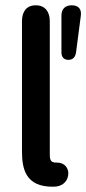

<svg xmlns="http://www.w3.org/2000/svg" viewBox="-20 -698 326 725"><path d="M238 -44C238 -62 225 -84 196 -84C166 -83 168 -98 168 -129V-618C168 -654 150 -678 115 -678C80 -678 63 -654 63 -618V-128C63 -62 75 9 183 7C215 7 238 -13 238 -44ZM238 -472C255 -472 264 -482 267 -499L285 -637C289 -663 277 -678 251 -678C226 -678 212 -664 212 -639V-500C212 -482 222 -472 238 -472Z"/></svg>

Font: SN Pro Medium
Style: Regular
Weight: 500
Designer: Tobias Whetton
Foundry: Supernotes
Version: Version 1.003;Glyphs 3.3 (3324)